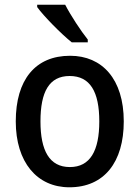

<svg xmlns="http://www.w3.org/2000/svg" viewBox="-20 -786 593 816"><path d="M257 -766H138V-756C165 -718 241 -641 285 -606H353V-618C324 -654 280 -721 257 -766ZM506 -270C506 -450 414 -549 278 -549C130 -549 47 -447 47 -270C47 -97 137 10 275 10C423 10 506 -97 506 -270ZM152 -270C152 -396 189 -463 276 -463C363 -463 402 -396 402 -270C402 -145 363 -76 277 -76C190 -76 152 -146 152 -270Z"/></svg>

Font: Noto Sans Gujarati SemiCondensed Medium
Style: Regular
Weight: 500
Width: 4
Designer: Jelle Bosma - Monotype Design Team, Universal Thirst
Foundry: Monotype Imaging Inc.
Version: Version 2.106